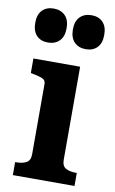

<svg xmlns="http://www.w3.org/2000/svg" viewBox="-88 -827 525 874"><g transform="rotate(10 174.5 -389.5)"><path d="M88 -622Q55 -622 35.5 -642Q16 -662 16 -701Q16 -739 35.5 -759Q55 -779 88 -779Q121 -779 141 -759Q161 -739 161 -701Q161 -662 141 -642Q121 -622 88 -622ZM263 -622Q230 -622 210 -642Q190 -662 190 -701Q190 -739 210 -759Q230 -779 263 -779Q296 -779 315.5 -759Q335 -739 335 -701Q335 -662 315.5 -642Q296 -622 263 -622ZM252 -539V-109Q252 -80 270 -70Q288 -60 319 -60H321V0H36V-60H39Q70 -60 88 -70Q106 -80 106 -109V-433Q106 -451 91 -457.5Q76 -464 45 -470L36 -472V-539Z"/></g></svg>

Font: Roboto Serif SemiBold
Style: Regular
Weight: 600
Designer: Greg Gazdowicz
Foundry: Commercial Type
Version: Version 1.008